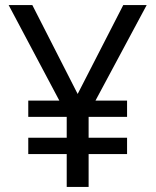

<svg xmlns="http://www.w3.org/2000/svg" viewBox="-20 -734 612 754"><path d="M285 -365 464 -714H556L355 -339H479V-275H328V-193H479V-129H328V0H242V-129H91V-193H242V-275H91V-339H213L14 -714H107Z"/></svg>

Font: Noto Sans Ethiopic
Style: Regular
Weight: 400
Designer: Monotype Design Team
Foundry: Monotype Imaging Inc.
Version: Version 2.102; ttfautohint (v1.8.4.7-5d5b)